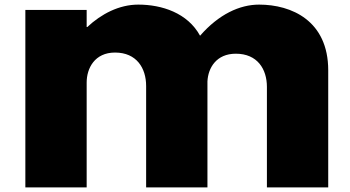

<svg xmlns="http://www.w3.org/2000/svg" viewBox="-20 -813 1519 833"><path d="M90 0H356V-455C356 -517 391 -585 479 -585C573 -585 614 -517 614 -440V0H880V-460C883 -519 919 -580 1003 -580C1097 -580 1138 -513 1138 -436V0H1404V-508C1404 -723 1245 -793 1104 -793C1020 -793 929 -751 848 -658C794 -757 682 -793 580 -793C496 -793 419 -752 359 -696H356V-770H90Z"/></svg>

Font: Poland Can Into
Style: BigWritings
Weight: 700
Foundry: Cannot Into Space Fonts
Version: Version 0.92